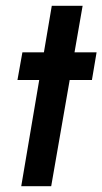

<svg xmlns="http://www.w3.org/2000/svg" viewBox="-20 -640 352 660"><path d="M57 -460 40 -365H296L312 -460ZM158 -620 53 0H156L264 -620Z"/></svg>

Font: Jost Medium
Style: Italic
Weight: 500
Italic angle: -5°
Version: Version 3.710